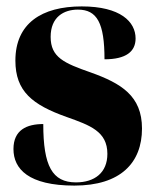

<svg xmlns="http://www.w3.org/2000/svg" viewBox="-20 -569 484 599"><path d="M212 10C356 10 423 -61 423 -168C423 -270 358 -309 263 -343C180 -372 138 -390 138 -454C138 -516 179 -539 223 -539C283 -539 306 -497 306 -384C373 -384 403 -408 403 -449C403 -501 356 -549 235 -549C110 -549 28 -496 28 -380C28 -284 81 -242 188 -204C261 -178 315 -159 315 -89C315 -30 275 0 217 0C143 0 115 -51 115 -182C64 -182 22 -164 22 -104C22 -42 69 10 212 10Z"/></svg>

Font: Noto Serif Display Condensed Black
Style: Regular
Weight: 900
Width: 3
Designer: Monotype Design Team
Foundry: Monotype Imaging Inc.
Version: Version 2.009